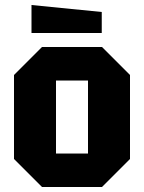

<svg xmlns="http://www.w3.org/2000/svg" viewBox="-20 -748 576 768"><path d="M36 -112V-448L148 -560H388L500 -448V-112L388 0H148ZM204 -134H332V-426H204ZM387 -616H106V-728L387 -700Z"/></svg>

Font: Tektur SemiCondensed
Style: Bold
Weight: 700
Width: 4
Designer: Adam Jagosz
Foundry: Adam Jagosz
Version: Version 1.005;gftools[0.9.30]